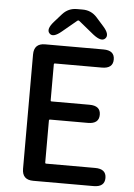

<svg xmlns="http://www.w3.org/2000/svg" viewBox="-62 -987 723 1033"><g transform="rotate(5 300.0 -470.5)"><path d="M157 0Q97 0 97 -60V-677Q97 -737 157 -737H472Q532 -737 532 -688Q532 -639 472 -639H218Q213 -639 213 -634V-439Q213 -434 218 -434H423Q483 -434 483 -385Q483 -336 423 -336H218Q213 -336 213 -331V-103Q213 -98 218 -98H483Q543 -98 543 -49Q543 0 483 0ZM241 -814Q196 -776 176 -797Q155 -818 194 -862L234 -907Q265 -941 311 -941H342Q388 -941 419 -907L459 -862Q498 -819 477 -797Q457 -776 411 -812L330 -878Q324 -883 318 -878Z"/></g></svg>

Font: Resource Han Rounded CN Medium
Style: Regular
Weight: 500
Designer: Cyano Hao (round all glyphs); Ryoko NISHIZUKA 西塚涼子 (kana, bopomofo & ideographs); Paul D. Hunt (Latin, Greek & Cyrillic)
Foundry: Cyano Hao
Version: 0.990